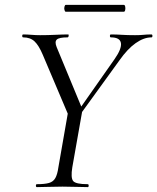

<svg xmlns="http://www.w3.org/2000/svg" viewBox="-20 -766 644 786"><path d="M288 -269 277 -279 449 -524Q479 -567 475 -590Q471 -613 434 -613Q430 -613 430 -619Q430 -625 434 -625Q457 -625 479 -623.5Q501 -622 533 -622Q554 -622 567.5 -623.5Q581 -625 600 -625Q604 -625 604 -619Q604 -613 600 -613Q569 -613 535.5 -589.5Q502 -566 469 -519ZM131 0Q127 0 127 -6Q127 -12 131 -12Q163 -12 180.5 -17Q198 -22 206.5 -37Q215 -52 219 -81L259 -310L318 -319L276 -81Q269 -38 279.5 -25Q290 -12 339 -12Q343 -12 343 -6Q343 0 339 0Q318 0 292.5 -1Q267 -2 236 -2Q205 -2 178.5 -1Q152 0 131 0ZM270 -271 155 -542Q139 -580 121.5 -596.5Q104 -613 75 -613Q71 -613 71 -619Q71 -625 75 -625Q90 -625 108.5 -623.5Q127 -622 144 -622Q176 -622 206.5 -623.5Q237 -625 259 -625Q262 -625 261 -619Q260 -613 256 -613Q222 -613 212.5 -604Q203 -595 212 -573L318 -317ZM249 -718Q246 -718 244 -725Q242 -732 244 -739Q246 -746 249 -746H487Q491 -746 492.5 -739Q494 -732 492.5 -725Q491 -718 487 -718Z"/></svg>

Font: Cormorant
Style: Italic
Weight: 400
Italic angle: -10°
Designer: Christian Thalmann (Catharsis Fonts)
Foundry: Catharsis Fonts
Version: Version 4.000